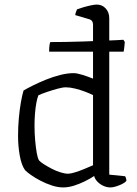

<svg xmlns="http://www.w3.org/2000/svg" viewBox="-20 -820 599 840"><path d="M195 -594Q195 -612 196.5 -622Q198 -632 200 -636Q228 -636 266 -636.5Q304 -637 344.5 -638.5Q385 -640 422 -641.5Q459 -643 485 -644Q511 -645 520 -646L526 -636Q525 -620 523.5 -610.5Q522 -601 521 -594ZM256 0Q233 0 207 -8.5Q181 -17 157 -29.5Q133 -42 115.5 -54.5Q98 -67 90 -75Q74 -97 66.5 -139Q59 -181 59 -225Q59 -266 62.5 -304Q66 -342 71.5 -373Q77 -404 83 -424Q98 -433 124 -446Q150 -459 181 -471.5Q212 -484 243.5 -492Q275 -500 302 -500Q316 -500 339 -493Q362 -486 387 -476V-713Q387 -720 383.5 -726.5Q380 -733 370 -736L309 -754Q310 -761 312.5 -768Q315 -775 317 -779Q327 -783 344 -788Q361 -793 377.5 -796.5Q394 -800 403 -800Q427 -800 442.5 -783Q458 -766 458 -740V-56L527 -49Q529 -47 531 -41Q533 -35 533 -29Q527 -21 513.5 -14.5Q500 -8 486.5 -4Q473 0 463 0Q447 0 432 -7Q417 -14 406 -25.5Q395 -37 392 -50Q374 -38 350.5 -26.5Q327 -15 303 -7.5Q279 0 256 0ZM278 -60Q288 -60 306.5 -65.5Q325 -71 347 -80Q369 -89 387 -97V-404Q373 -411 352 -419Q331 -427 308.5 -432.5Q286 -438 268 -438Q254 -438 230.5 -431.5Q207 -425 183.5 -417Q160 -409 148 -403Q143 -391 139 -369.5Q135 -348 133 -322Q131 -296 131 -271Q131 -236 134 -204Q137 -172 141 -149.5Q145 -127 151 -118Q157 -111 172 -101.5Q187 -92 206 -82Q225 -72 244.5 -66Q264 -60 278 -60Z"/></svg>

Font: Texturina Medium 12pt ExtraLight
Style: Regular
Weight: 250
Version: Version 1.002